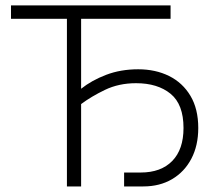

<svg xmlns="http://www.w3.org/2000/svg" viewBox="-20 -670 784 690"><path d="M19.5 -650.5H593V-602.5H271.5V-351Q309 -381 361.2 -401Q413.5 -421 476.5 -421Q539 -421 587.8 -396.8Q636.5 -372.5 664.5 -325.5Q692.5 -278.5 692.5 -210Q692.5 -147 667.8 -99.8Q643 -52.5 598.5 -26.2Q554 0 495 0H426V-50H485.5Q558.5 -50 599 -91.5Q639.5 -133 639.5 -210Q639.5 -295 593 -333Q546.5 -371 469 -371Q407 -371 357.2 -347Q307.5 -323 271.5 -296V0H220.5V-602.5H19.5Z"/></svg>

Font: Overused Grotesk Light
Style: Regular
Weight: 300
Version: Version 0.004